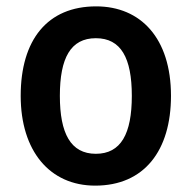

<svg xmlns="http://www.w3.org/2000/svg" viewBox="-20 -573 602 603"><path d="M517 -272C517 -453 422 -553 282 -553C129 -553 45 -448 45 -272C45 -99 136 10 279 10C433 10 517 -100 517 -272ZM168 -272C168 -391 202 -453 281 -453C360 -453 394 -391 394 -272C394 -153 360 -90 281 -90C202 -90 168 -154 168 -272Z"/></svg>

Font: Noto Sans Thai SemCond SemBd
Style: Regular
Weight: 600
Width: 4
Designer: Monotype Design Team
Foundry: Monotype Imaging Inc.
Version: Version 2.002